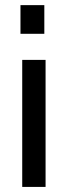

<svg xmlns="http://www.w3.org/2000/svg" viewBox="-20 -735 255 755"><path d="M67.4 0V-499.5H159.2V0ZM60.5 -602.1V-714.8H154.3V-602.1Z"/></svg>

Font: Pontano Sans Medium
Style: Regular
Weight: 500
Designer: Vernon Adams
Foundry: Vernon Adams
Version: Version 2.001